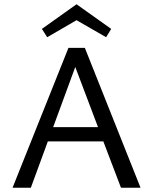

<svg xmlns="http://www.w3.org/2000/svg" viewBox="-20 -883 720 903"><path d="M202 -708 177 -747 340 -863 503 -747 479 -708 340 -788ZM466 -218H205L125 0H39L302 -658H379L641 0H549ZM441 -285 334 -568 230 -285Z"/></svg>

Font: Ysabeau SC Medium
Style: Regular
Weight: 500
Designer: Christian Thalmann (Catharsis Fonts)
Version: Version 0.003